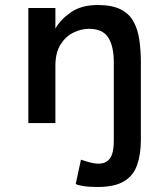

<svg xmlns="http://www.w3.org/2000/svg" viewBox="-20 -491 668 766"><path d="M369 255Q333 255 310.5 251Q288 247 282 243L303 146Q323 153 341 157.5Q359 162 372 162Q404 162 419 140.5Q434 119 434 73V-243Q434 -306 412 -341Q390 -376 335 -376Q304 -376 273 -361Q242 -346 221.5 -313.5Q201 -281 201 -228V0H93V-459H201V-377Q221 -413 263 -442Q305 -471 370 -471Q427 -471 461.5 -453.5Q496 -436 513 -404.5Q530 -373 536 -331.5Q542 -290 542 -242V67Q542 125 527 167.5Q512 210 474.5 232.5Q437 255 369 255Z"/></svg>

Font: Alata
Style: Regular
Weight: 400
Designer: Spyros Zevelakis, Eben Sorkin
Foundry: Spyros Zevelakis
Version: Version 1.005; ttfautohint (v1.8.4.7-5d5b)